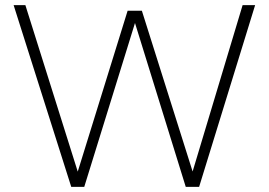

<svg xmlns="http://www.w3.org/2000/svg" viewBox="-20 -730 1050 750"><path d="M258.3 0 33.2 -710H79.1L283.7 -59.6L478.5 -688H534.2L732.4 -60.1L927.7 -710H976.6L757.8 0H705.6L507.3 -640.1L309.1 0Z"/></svg>

Font: Comme Thin
Style: Regular
Weight: 250
Version: Version 1.000;gftools[0.9.27]